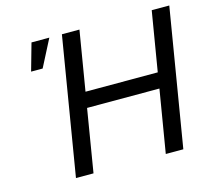

<svg xmlns="http://www.w3.org/2000/svg" viewBox="-104 -854 1088 980"><g transform="rotate(-15 440.5 -364.0)"><path d="M180.7 0 301.3 -727.5H394L341.8 -413.1H723.6L775.9 -727.5H868.7L748 0H655.3L710.4 -331.1H328.1L273.4 0ZM100.1 -584 140.6 -727.5H234.9L161.1 -584Z"/></g></svg>

Font: Adwaita Sans
Style: Italic
Weight: 400
Italic angle: -9.39999°
Designer: Rasmus Andersson
Foundry: rsms
Version: Version 4.001;git-9221beed3